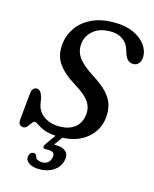

<svg xmlns="http://www.w3.org/2000/svg" viewBox="-135 -802 895 1115"><g transform="rotate(15 312.5 -245.0)"><path d="M339.5 139Q329.5 177 295 200Q260.5 223 211 223Q168.5 223 145.5 205.8Q122.5 188.5 129 163.5Q135 140 154.5 140Q168 140 173.5 153Q176 168 188 174Q200 180 216 180Q257 180 267.5 139.5Q277.5 101 234 101H215.5Q202 101 200.8 92Q199.5 83 208.5 71L251.5 11Q205 7.5 178.2 -4Q151.5 -15.5 137.5 -25.8Q123.5 -36 115 -36Q107 -36 98.8 -24.2Q90.5 -12.5 80.8 -0.5Q71 11.5 58.5 11.5Q26 11.5 29 -27.5L44.5 -183.5Q47.5 -226 77 -226Q100 -226 112 -186L117.5 -159Q122.5 -105.5 162 -76.2Q201.5 -47 258.5 -47Q313.5 -47 348 -72.5Q382.5 -98 390.5 -145Q398.5 -189.5 376 -226.2Q353.5 -263 285 -304.5Q209.5 -350.5 176.5 -400.2Q143.5 -450 153 -521Q159.5 -572 190.5 -615.8Q221.5 -659.5 277 -686.2Q332.5 -713 412.5 -713Q480.5 -713 528.5 -690.8Q576.5 -668.5 601.2 -634Q626 -599.5 625 -561.5Q624.5 -540 612.5 -524.2Q600.5 -508.5 579.5 -508.5Q543 -508.5 527.5 -551L519.5 -576.5Q508 -615 478 -636Q448 -657 404.5 -657Q341.5 -657 303.8 -626.8Q266 -596.5 259 -553Q251 -504 276.5 -465.5Q302 -427 368.5 -384.5Q427 -348 458.8 -314.5Q490.5 -281 501.2 -245.2Q512 -209.5 507.5 -165.5Q499.5 -90 441.5 -41Q383.5 8 293 11.5L256.5 62.5Q260.5 62.5 265.5 62.5Q309 62.5 329 82.5Q349 102.5 339.5 139Z"/></g></svg>

Font: Fraunces 9pt SuperSoft
Style: Italic
Weight: 400
Italic angle: -16°
Version: Version 1.000;[b76b70a41]